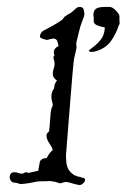

<svg xmlns="http://www.w3.org/2000/svg" viewBox="-20 -527 365 553"><path d="M209 6Q208 6 206.5 5.5Q205 5 203 5L191 2Q184 0 178.5 -1.5Q173 -3 171 -3Q167 -3 161 -1Q155 1 152 1Q151 1 149 0Q147 -1 146 -1Q143 -2 140 -3Q137 -4 133 -4Q128 -6 121 -5.5Q114 -5 111 -5Q110 -5 102.5 -5Q95 -5 86 -4Q73 -1 59.5 1Q46 3 41 3Q36 3 31.5 1Q27 -1 22 -1Q15 -1 11.5 -6Q8 -11 8 -16Q8 -31 22 -31Q27 -31 32 -29Q37 -27 41 -27H46Q49 -29 51.5 -30Q54 -31 54 -31Q56 -31 62 -29Q70 -31 78 -32.5Q86 -34 90 -35Q92 -48 94.5 -59.5Q97 -71 115 -72V-73L118 -78Q120 -82 123.5 -86.5Q127 -91 132 -95Q130 -103 122 -114.5Q114 -126 114 -136Q114 -143 120 -147Q122 -149 123 -164Q124 -179 125.5 -196.5Q127 -214 131 -221Q133 -225 130.5 -232.5Q128 -240 128 -249Q128 -262 136 -273Q136 -285 144 -295Q132 -303 132 -314Q132 -322 135 -331Q135 -330 135.5 -331Q136 -332 137 -339Q138 -348 135 -355.5Q132 -363 137 -368Q136 -370 135.5 -372Q135 -374 135 -376Q135 -387 146 -393L149 -395Q149 -396 148.5 -396Q148 -396 148 -397Q147 -405 144 -410.5Q141 -416 133 -416Q131 -416 123 -414Q117 -412 115 -412Q113 -412 104 -415Q95 -418 95 -422Q95 -427 98 -431.5Q101 -436 104 -438Q115 -444 130 -452Q145 -460 159 -470L164 -476L166 -479Q167 -479 167 -479.5Q167 -480 168 -480L175 -485L184 -490Q185 -491 186.5 -492Q188 -493 189 -494Q193 -498 198.5 -502.5Q204 -507 208 -507Q218 -507 220 -502Q222 -497 223 -489Q223 -482 222 -480L216 -464Q211 -451 207.5 -435.5Q204 -420 200 -405Q199 -401 200 -396Q201 -391 200 -387Q198 -377 195.5 -367.5Q193 -358 192 -348Q191 -340 188.5 -311Q186 -282 183 -243.5Q180 -205 177 -168Q174 -131 172 -105.5Q170 -80 170 -79Q170 -76 170.5 -66Q171 -56 173 -49Q177 -34 193 -23Q195 -22 198 -21Q201 -20 203 -19Q205 -18 208 -18Q211 -18 214 -16Q218 -15 221.5 -14Q225 -13 225 -9Q225 -4 219.5 1Q214 6 209 6ZM237 -379Q236 -379 236 -381Q236 -382 245 -389Q259 -399 270 -412.5Q281 -426 282 -448Q270 -450 260 -454Q250 -458 250 -466V-477Q249 -480 249 -483Q249 -486 249 -487Q251 -500 259.5 -503.5Q268 -507 281 -507H296Q304 -507 314 -496.5Q324 -486 324 -480V-465Q326 -458 322 -454Q315 -431 300.5 -410Q286 -389 258 -380Q248 -377 243 -377.5Q238 -378 237 -379Z"/></svg>

Font: Are You Serious
Style: Regular
Weight: 400
Designer: Robert E. Leuschke
Foundry: Robert E. Leuschke
Version: Version 1.100